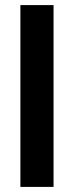

<svg xmlns="http://www.w3.org/2000/svg" viewBox="-20 -733 290 753"><path d="M60 0H190V-713H60Z"/></svg>

Font: Ronzino
Style: Bold
Weight: 700
Designer: Nunzio Mazzaferro
Foundry: Collletttivo
Version: Version 1.000;Glyphs 3.3 (3337)